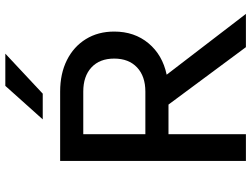

<svg xmlns="http://www.w3.org/2000/svg" viewBox="-134 -832 966 739"><g transform="rotate(-90 349.5 -463.0)"><path d="M202 0H99V-715H366Q435 -715 487 -689Q539 -663 568 -616Q597 -569 597 -507Q597 -429 552 -375Q507 -321 431 -305L665 0H537L316 -298H202ZM366 -626H202V-387H366Q425 -387 459 -419Q493 -451 493 -507Q493 -563 459 -594.5Q425 -626 366 -626ZM512 -926 358 -782H259L388 -926Z"/></g></svg>

Font: Wix Madefor Text Medium
Style: Regular
Weight: 500
Designer: Dalton Maag Ltd
Foundry: Dalton Maag Ltd
Version: Version 3.100